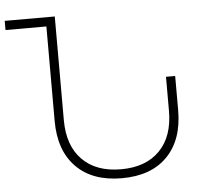

<svg xmlns="http://www.w3.org/2000/svg" viewBox="-81 -814 946 875"><g transform="rotate(-5 392.0 -376.5)"><path d="M724 -439V-283Q724 -147 650 -71.5Q576 4 442 4Q308 4 233.5 -71.5Q159 -147 159 -283V-715H-28V-757H201V-283Q201 -166 264.5 -101.5Q328 -37 442 -37Q555 -37 618.5 -101.5Q682 -166 682 -283V-439Z"/></g></svg>

Font: Montserrat arm2 ExtraLight
Style: Regular
Weight: 275
Designer: Julieta Ulanovsky
Foundry: Julieta Ulanovsky
Version: Version 6.000